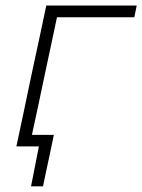

<svg xmlns="http://www.w3.org/2000/svg" viewBox="-20 -514 500 674"><path d="M37.5 0Q49.5 -56.5 60.5 -108Q71.5 -160 84 -220.5L94.5 -270Q108 -333 119.5 -386Q130.5 -439 142.5 -494.5H460L451.5 -453.5H180Q170.5 -409 161.5 -366Q152 -322.5 141 -270L130.5 -220.5Q120 -171 111 -128Q101.5 -85 92 -40.5H169Q164.5 -18 159.5 5.5Q154.5 28.5 149.5 52.5Q144.5 75 140 96.5Q135.5 118 131 140H89L116.5 0Z"/></svg>

Font: Heraclito ExtraLight
Style: Italic
Weight: 200
Italic angle: -12°
Designer: Kostas Bartsokas (font) & Cristiano Sobral (main changes)
Foundry: Kostas Bartsokas (font) & Cristiano Sobral (main changes)
Version: Version 1.00;July 8, 2020;FontCreator 13.0.0.2655 64-bit